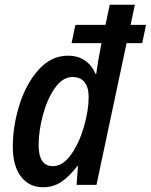

<svg xmlns="http://www.w3.org/2000/svg" viewBox="-20 -780 636 810"><path d="M34 -162Q34 -247 61.5 -336Q89 -425 142 -485Q195 -545 267 -545Q309 -545 338.5 -524.5Q368 -504 383 -468H386L389 -489Q393 -520 400 -554L408 -598H282L298 -675H425L443 -760H549L531 -675H596L580 -598H514L387 0H303L309 -79H306Q273 -36 239 -13Q205 10 162 10Q103 10 68.5 -35Q34 -80 34 -162ZM354 -371Q354 -411 337 -433Q320 -455 286 -455Q244 -455 211.5 -408.5Q179 -362 161 -294.5Q143 -227 143 -168Q143 -79 203 -79Q245 -79 279.5 -127.5Q314 -176 334 -245Q354 -314 354 -371Z"/></svg>

Font: Noto Sans UI NarrowMedium
Style: Italic
Weight: 500
Width: 4
Italic angle: -12°
Designer: Monotype Design Team
Foundry: Monotype Imaging Inc.
Version: Version 1.001